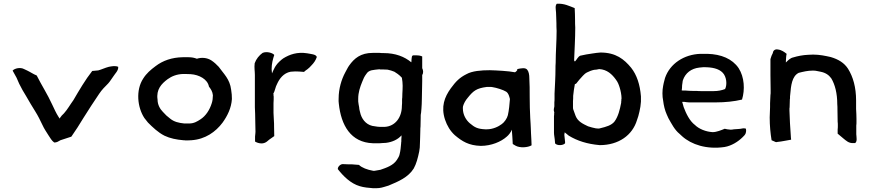

<svg xmlns="http://www.w3.org/2000/svg" viewBox="-20 -775 4633 1020"><path d="M47 -400 68 -362 82 -330C94 -306 105 -286 119 -264C135 -236 151 -209 168 -182C182 -160 194 -135 206 -110C214 -92 227 -73 237 -57C246 -43 255 -27 268 -18C281 -17 292 -25 301 -30L359 -49C381 -81 403 -114 423 -148C450 -192 479 -235 507 -277C521 -298 537 -314 555 -332C566 -344 572 -356 582 -369C591 -384 610 -400 608 -420C592 -427 574 -423 558 -420C538 -415 521 -406 502 -401L470 -398C433 -351 401 -296 370 -243C353 -220 339 -194 320 -173L308 -161C303 -155 300 -151 296 -145C295 -149 293 -151 291 -154C278 -174 268 -197 257 -220C233 -273 201 -322 175 -374C157 -381 142 -392 125 -400L108 -408C88 -419 58 -412 47 -400Z M741 -358C700 -296 710 -204 747 -148C753 -140 760 -132 766 -124C791 -99 820 -71 854 -54C883 -40 918 -33 954 -30C958 -30 961 -30 965 -29H975C983 -29 990 -30 997 -30C1071 -35 1126 -75 1162 -123C1188 -159 1209 -201 1212 -249C1212 -265 1211 -281 1208 -298C1201 -355 1169 -382 1142 -420C1130 -433 1118 -444 1103 -454C1080 -469 1050 -471 1026 -463C1012 -468 1000 -471 981 -471H951C893 -470 845 -453 807 -424C780 -404 758 -385 741 -358ZM817 -246C809 -300 838 -330 870 -354C892 -370 919 -381 953 -382H964C974 -382 983 -381 993 -381C1038 -378 1083 -354 1090 -315C1100 -302 1109 -289 1111 -269C1111 -254 1109 -239 1105 -227C1094 -191 1073 -159 1045 -141C1028 -130 1011 -119 985 -119H959C929 -122 905 -128 885 -144C869 -156 858 -166 845 -181C830 -196 817 -219 817 -246Z M1333 -439C1330 -414 1334 -398 1334 -377V-205C1335 -182 1336 -161 1336 -137C1336 -119 1337 -101 1337 -85C1338 -74 1336 -61 1335 -50V-23C1343 -18 1356 -13 1370 -13C1381 -13 1392 -18 1398 -23L1410 -33C1419 -39 1429 -46 1437 -52C1437 -68 1436 -86 1436 -102C1436 -113 1436 -125 1435 -135C1435 -150 1433 -160 1433 -175V-227C1434 -241 1434 -252 1434 -262C1433 -265 1433 -269 1433 -272C1433 -274 1433 -276 1432 -278C1441 -291 1443 -314 1452 -329C1464 -356 1486 -387 1524 -394C1558 -398 1584 -393 1595 -393C1600 -398 1607 -403 1613 -407C1621 -413 1628 -420 1634 -427C1647 -440 1657 -454 1663 -472C1660 -487 1630 -488 1611 -492C1559 -500 1519 -486 1485 -465C1473 -457 1454 -439 1447 -428L1441 -419C1436 -409 1429 -396 1425 -385C1425 -392 1423 -400 1423 -408C1423 -437 1430 -462 1437 -483C1430 -493 1398 -504 1375 -494C1357 -481 1341 -462 1333 -439Z M1775 124C1804 161 1843 200 1891 214C1913 221 1939 223 1963 225C1974 225 1984 225 1994 224C2012 222 2029 215 2044 211C2097 189 2149 167 2178 120C2192 95 2200 64 2207 30L2210 9C2210 2 2211 -7 2211 -16C2211 -26 2212 -37 2212 -45C2212 -57 2213 -70 2213 -82C2213 -89 2213 -97 2214 -103C2214 -120 2215 -136 2215 -152V-161C2215 -166 2216 -171 2217 -176L2219 -199C2220 -214 2221 -230 2221 -245C2221 -274 2223 -315 2223 -345V-376C2230 -387 2229 -401 2223 -413V-475C2215 -479 2205 -481 2191 -481H2179C2166 -482 2168 -471 2166 -456C2166 -452 2166 -448 2165 -444C2129 -474 2081 -493 2018 -493C2011 -493 2004 -493 1997 -494H1960C1896 -494 1862 -465 1835 -427C1827 -416 1821 -402 1814 -390C1794 -353 1779 -303 1779 -252C1778 -242 1779 -233 1780 -224C1792 -110 1843 -18 1961 -14H1993C1999 -14 2004 -14 2010 -15C2017 -15 2023 -16 2030 -16C2064 -20 2094 -34 2113 -56V-47C2112 -41 2112 -32 2112 -23C2111 -19 2111 -15 2111 -13C2109 7 2108 25 2103 44C2101 56 2094 65 2088 75C2069 104 2033 116 2001 127C1991 129 1982 130 1972 132C1968 133 1965 133 1961 132C1932 127 1902 116 1887 101C1873 99 1862 100 1849 98C1835 98 1820 98 1805 97C1788 94 1772 114 1775 124ZM1883 -236V-251C1883 -284 1893 -313 1904 -340C1910 -356 1916 -369 1926 -382C1940 -405 1964 -403 1995 -407C1998 -406 2001 -406 2004 -406H2014C2023 -406 2031 -405 2039 -405C2050 -403 2066 -398 2075 -394L2093 -382C2101 -376 2109 -369 2115 -362C2116 -354 2117 -347 2118 -340C2121 -312 2117 -285 2117 -257C2116 -252 2116 -247 2116 -243V-227C2116 -222 2115 -216 2115 -212C2115 -152 2080 -104 2024 -101H1998C1994 -101 1989 -102 1985 -102C1980 -103 1976 -103 1972 -104C1932 -107 1907 -134 1896 -167C1894 -177 1888 -193 1888 -205C1886 -215 1884 -226 1883 -236Z M2344 -140C2355 -107 2372 -79 2396 -57C2435 -24 2470 -2 2534 0C2590 0 2642 -22 2672 -49C2682 -57 2694 -72 2699 -86C2701 -54 2703 -41 2704 -10L2719 -1C2742 12 2784 9 2804 -3L2803 -30C2802 -43 2802 -56 2801 -67L2800 -93C2800 -107 2798 -125 2797 -147C2795 -193 2794 -212 2794 -259C2794 -299 2794 -326 2792 -362C2792 -377 2789 -394 2782 -403C2773 -418 2747 -412 2728 -408V-403C2727 -402 2727 -401 2727 -401C2723 -396 2720 -393 2716 -391C2680 -398 2619 -401 2582 -402C2536 -402 2488 -398 2458 -381C2422 -363 2402 -343 2375 -306C2341 -259 2322 -208 2344 -140ZM2439 -199C2439 -204 2439 -208 2440 -211C2444 -225 2452 -241 2466 -257C2495 -293 2512 -306 2565 -313C2577 -313 2589 -314 2597 -312C2617 -309 2653 -298 2669 -288C2682 -279 2685 -264 2689 -249C2687 -222 2684 -189 2678 -163C2674 -146 2659 -125 2646 -116C2628 -102 2598 -88 2566 -88H2558C2517 -90 2502 -98 2476 -120C2456 -137 2439 -165 2439 -199Z M2923 -70C2923 -58 2926 -46 2927 -35C2928 -27 2928 -20 2929 -13C2940 0 2973 -2 2982 -14V-21C2981 -33 2979 -47 2978 -59C2979 -64 2980 -69 2980 -72C2988 -66 2995 -59 3002 -54C3047 -27 3098 -10 3166 -4C3267 -4 3340 -57 3364 -137C3366 -143 3368 -150 3371 -158L3377 -182C3381 -198 3384 -218 3385 -235V-263C3380 -326 3363 -377 3333 -415C3296 -460 3252 -496 3170 -496C3163 -495 3156 -495 3149 -494L3128 -491C3105 -488 3084 -484 3062 -479C3049 -472 3045 -459 3035 -449C3034 -449 3034 -448 3034 -448L3030 -454C3032 -511 3036 -569 3036 -628C3035 -641 3035 -655 3035 -668C3035 -691 3034 -710 3033 -732C3006 -742 2977 -758 2938 -755C2928 -745 2933 -725 2934 -708C2934 -689 2936 -672 2936 -652C2936 -639 2936 -625 2937 -611C2937 -554 2932 -498 2932 -441C2931 -430 2931 -420 2931 -410C2931 -367 2928 -322 2926 -278V-254C2926 -246 2926 -239 2925 -231V-210C2923 -200 2920 -191 2924 -180C2925 -178 2925 -176 2924 -174C2924 -168 2924 -163 2923 -158ZM3024 -206V-238C3025 -247 3025 -256 3025 -266C3027 -286 3030 -308 3034 -328C3041 -329 3045 -335 3049 -341C3052 -345 3055 -348 3058 -352C3071 -365 3081 -381 3098 -390C3110 -396 3122 -401 3136 -404C3144 -404 3155 -406 3163 -408C3205 -406 3232 -380 3252 -352C3262 -339 3267 -326 3272 -310C3277 -294 3282 -271 3282 -251C3281 -250 3281 -250 3281 -249V-242C3280 -238 3280 -233 3280 -229C3273 -192 3264 -156 3245 -130C3229 -109 3199 -101 3170 -94C3166 -93 3163 -92 3160 -92C3157 -92 3154 -92 3151 -93H3146C3132 -96 3118 -99 3104 -104C3077 -117 3050 -129 3038 -159C3033 -170 3030 -184 3025 -195C3024 -198 3024 -202 3024 -206Z M3503 -240C3506 -215 3512 -189 3522 -167C3525 -160 3528 -154 3531 -147C3548 -117 3564 -85 3590 -64C3595 -60 3599 -55 3604 -51C3653 -7 3734 20 3829 6C3866 0 3902 -23 3925 -46C3931 -52 3938 -58 3941 -66C3945 -77 3944 -87 3942 -92C3936 -93 3930 -94 3926 -93C3909 -89 3899 -90 3878 -88C3864 -85 3858 -86 3844 -88L3830 -91C3813 -84 3787 -73 3766 -73C3730 -75 3693 -90 3672 -111C3644 -132 3625 -171 3612 -206C3609 -215 3607 -226 3604 -234H3614C3625 -233 3630 -231 3641 -231H3782C3833 -231 3880 -236 3922 -246C3938 -298 3935 -365 3904 -413C3870 -463 3811 -487 3738 -489H3701C3614 -486 3539 -437 3513 -361C3511 -352 3508 -343 3506 -334L3503 -319C3498 -295 3498 -263 3503 -240ZM3602 -294C3602 -298 3602 -302 3603 -306C3603 -316 3604 -329 3606 -338C3606 -342 3607 -345 3608 -349C3621 -387 3652 -411 3695 -416C3701 -417 3708 -417 3716 -418H3721C3762 -418 3798 -411 3819 -389C3840 -368 3844 -325 3832 -302C3814 -295 3795 -291 3772 -291H3704C3696 -291 3689 -291 3681 -292H3661C3647 -292 3636 -293 3622 -294H3610C3608 -295 3605 -294 3602 -294Z M4069 -151C4069 -107 4073 -67 4079 -30L4095 -23C4100 -20 4105 -19 4110 -21C4134 -23 4163 -30 4183 -33C4182 -41 4181 -49 4181 -56C4178 -99 4175 -143 4174 -187V-199C4175 -203 4175 -207 4175 -211C4175 -222 4176 -233 4176 -244C4176 -247 4176 -249 4177 -252V-263C4177 -266 4178 -269 4178 -272C4182 -320 4187 -370 4223 -388C4247 -394 4270 -400 4299 -400C4309 -400 4316 -399 4324 -397L4339 -394C4365 -389 4383 -377 4396 -359C4416 -326 4428 -279 4428 -222C4429 -212 4429 -202 4429 -193C4429 -171 4430 -150 4430 -129C4431 -122 4431 -115 4431 -108C4431 -101 4431 -94 4430 -87V-65L4461 -39C4475 -28 4489 -13 4514 -15H4523C4535 -24 4530 -44 4529 -62V-108C4530 -114 4530 -121 4530 -127V-143C4530 -161 4529 -178 4528 -196V-241C4528 -311 4512 -367 4485 -410C4465 -441 4434 -460 4393 -472C4366 -478 4335 -485 4300 -485C4291 -485 4283 -484 4275 -484C4246 -483 4217 -477 4194 -470C4178 -467 4165 -453 4155 -443V-450C4156 -464 4156 -478 4159 -489C4148 -498 4132 -510 4113 -512C4096 -516 4087 -504 4086 -496V-494C4081 -485 4076 -473 4073 -461V-376C4073 -349 4074 -325 4074 -298V-279L4073 -270C4073 -256 4071 -241 4071 -226V-206C4071 -188 4069 -169 4069 -151Z"/></svg>

Font: Hussar Pisanka
Style: Regular
Weight: 400
Designer: Robert Jablonski
Foundry: Cannot Into Space Fonts
Version: Version 1.070